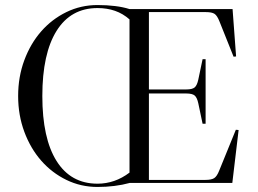

<svg xmlns="http://www.w3.org/2000/svg" viewBox="-20 -726 1025 762"><path d="M367 -706Q404 -706 436.5 -702Q469 -698 494 -690H903L917 -502L907 -501L851 -641Q842 -664 831.5 -671Q821 -678 797 -678H571V-371H719Q743 -371 752.5 -379Q762 -387 767 -410L784 -491H796V-235H784L767 -316Q762 -339 752.5 -347Q743 -355 719 -355H571V-12H795Q819 -12 830 -19Q841 -26 850 -49L916 -211L927 -210L902 0H495Q466 8 433.5 12Q401 16 367 16Q301 16 243.5 -12Q186 -40 143.5 -88.5Q101 -137 76.5 -203Q52 -269 52 -345Q52 -421 76.5 -487Q101 -553 143.5 -601.5Q186 -650 243.5 -678Q301 -706 367 -706ZM148 -345Q148 -177 204.5 -87Q261 3 367 3Q436 3 494 -41V-649Q468 -672 436.5 -683Q405 -694 367 -694Q261 -694 204.5 -603.5Q148 -513 148 -345Z"/></svg>

Font: Libre Caslon Display
Style: Regular
Weight: 400
Designer: Pablo Impallari, Rodrigo Fuenzalida
Foundry: Pablo Impallari, Rodrigo Fuenzalida
Version: Version 1.002; ttfautohint (v1.5)